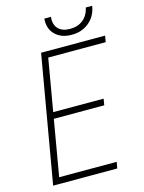

<svg xmlns="http://www.w3.org/2000/svg" viewBox="-130 -961 777 1038"><g transform="rotate(-15 258.5 -442.5)"><path d="M400.4 -35.6 394 0H57.1L63 -35.6ZM194.8 -710.9 72.3 0H35.2L158.2 -710.9ZM420.4 -383.8 414.6 -348.1H117.7L123.5 -383.8ZM516.6 -710.9 510.3 -675.8H173.8L179.7 -710.9ZM455.1 -884.8H490.7Q484.9 -846.2 464.1 -818.6Q443.4 -791 412.4 -776.1Q381.3 -761.2 342.3 -761.7Q285.6 -762.2 252 -795.2Q218.3 -828.1 222.7 -884.8H259.8Q255.4 -841.3 277.8 -818.1Q300.3 -794.9 342.8 -794.9Q386.7 -794.4 416.3 -818.1Q445.8 -841.8 455.1 -884.8Z"/></g></svg>

Font: Roboto Condensed ExtraLight
Style: Italic
Weight: 250
Italic angle: -12°
Designer: Christian Robertson
Foundry: Google
Version: Version 3.008; 2023